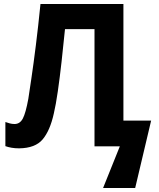

<svg xmlns="http://www.w3.org/2000/svg" viewBox="-20 -734 795 963"><path d="M599 -129H738L658 209H497L581 0H454V-588H306Q298 -508 289 -426.5Q280 -345 270 -276Q260 -207 250 -165Q231 -79 194 -35Q157 9 76 10Q55 10 38 7Q21 4 7 -1V-122Q18 -118 29.5 -115Q41 -112 53 -112Q80 -112 94.5 -139.5Q109 -167 122 -238Q127 -271 137.5 -341.5Q148 -412 160 -508Q172 -604 183 -714H599Z"/></svg>

Font: Noto Sans SemiCondensed
Style: Bold
Weight: 700
Width: 4
Designer: Monotype Design Team
Foundry: Monotype Imaging Inc.
Version: Version 2.013; ttfautohint (v1.8.4.7-5d5b)